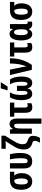

<svg xmlns="http://www.w3.org/2000/svg" viewBox="1850 -2666 1056 4795"><g transform="rotate(-90 2377.5 -268.0)"><path d="M243 10Q142 10 89 -65.5Q36 -141 36 -266Q36 -414 97 -480.5Q158 -547 275 -547H487V-439H389Q423 -407 437.5 -360.5Q452 -314 452 -259Q452 -178 426.5 -117.5Q401 -57 354 -23.5Q307 10 243 10ZM241 -100Q319 -100 319 -258Q319 -306 311 -356Q303 -406 279 -439H265Q212 -439 190 -394.5Q168 -350 168 -257Q168 -175 186 -137.5Q204 -100 241 -100Z M751 9Q649 8 609 -45Q569 -98 569 -194V-547H699V-200Q699 -160 708 -133Q717 -106 754 -106Q794 -106 809.5 -148.5Q825 -191 825 -286Q825 -348 818 -412Q811 -476 796 -547H925Q937 -494 943.5 -452.5Q950 -411 952.5 -372Q955 -333 955 -287Q955 9 751 9Z M1212 202Q1233 169 1245.5 133Q1258 97 1258 74Q1258 47 1245 33Q1232 19 1191 8Q1126 -11 1084 -58.5Q1042 -106 1042 -201Q1042 -263 1058.5 -316.5Q1075 -370 1104 -422Q1133 -474 1170 -531L1254 -661Q1238 -657 1218.5 -654.5Q1199 -652 1170 -652H1060V-760H1388V-671L1271 -484Q1233 -423 1211.5 -378Q1190 -333 1182 -297Q1174 -261 1174 -226Q1174 -199 1181 -175.5Q1188 -152 1209.5 -133.5Q1231 -115 1273 -102Q1326 -86 1354.5 -57Q1383 -28 1383 34Q1383 78 1369 120Q1355 162 1333 202Z M1686 240V-324Q1686 -382 1678.5 -411.5Q1671 -441 1634 -441Q1597 -441 1581.5 -401Q1566 -361 1566 -263V0H1436V-547H1539L1553 -477H1561Q1579 -516 1609 -536.5Q1639 -557 1673 -557Q1749 -557 1782.5 -507Q1816 -457 1816 -362V240Z M2096 11Q2025 11 1992 -32Q1959 -75 1959 -168V-439H1862V-547H2213V-439H2090V-174Q2090 -103 2136 -103Q2164 -103 2198 -117V-13Q2156 11 2096 11Z M2433 10Q2351 10 2312.5 -63.5Q2274 -137 2274 -265Q2274 -362 2296 -435.5Q2318 -509 2347 -547H2470Q2433 -492 2418.5 -419.5Q2404 -347 2404 -271Q2404 -188 2415 -149Q2426 -110 2455 -110Q2482 -110 2493.5 -139.5Q2505 -169 2505 -241V-372H2632V-241Q2632 -166 2644 -139Q2656 -112 2684 -110Q2711 -110 2722.5 -149Q2734 -188 2734 -269Q2734 -316 2728 -366.5Q2722 -417 2708 -463.5Q2694 -510 2668 -547H2791Q2820 -509 2842 -435.5Q2864 -362 2864 -265Q2864 -135 2825 -62.5Q2786 10 2703 10Q2656 10 2620 -17Q2584 -44 2571 -110H2567Q2554 -44 2517.5 -17Q2481 10 2433 10ZM2522 -606V-619L2569 -776H2718V-767L2615 -606Z M3032 0 2901 -547H3037L3101 -228Q3106 -203 3110 -181Q3114 -159 3115 -139H3119Q3156 -230 3172.5 -330Q3189 -430 3189 -547H3320Q3320 -387 3280.5 -256Q3241 -125 3155 0Z M3598 11Q3527 11 3494 -32Q3461 -75 3461 -168V-439H3364V-547H3715V-439H3592V-174Q3592 -103 3638 -103Q3666 -103 3700 -117V-13Q3658 11 3598 11Z M3924 10Q3852 10 3809 -62Q3766 -134 3766 -271Q3766 -408 3809 -482.5Q3852 -557 3932 -557Q3976 -557 4000 -534.5Q4024 -512 4043 -477H4051L4062 -547H4174V-166Q4174 -102 4209 -102Q4224 -102 4236 -107V-2Q4231 2 4211 6Q4191 10 4180 10Q4128 10 4097.5 -9.5Q4067 -29 4052 -73H4044Q4023 -33 3993.5 -11.5Q3964 10 3924 10ZM3969 -103Q4006 -103 4025 -139Q4044 -175 4044 -259V-272Q4044 -361 4026.5 -402.5Q4009 -444 3966 -444Q3932 -444 3915 -399Q3898 -354 3898 -270Q3898 -184 3915 -143.5Q3932 -103 3969 -103Z M4484 10Q4383 10 4330 -65.5Q4277 -141 4277 -266Q4277 -414 4338 -480.5Q4399 -547 4516 -547H4728V-439H4630Q4664 -407 4678.5 -360.5Q4693 -314 4693 -259Q4693 -178 4667.5 -117.5Q4642 -57 4595 -23.5Q4548 10 4484 10ZM4482 -100Q4560 -100 4560 -258Q4560 -306 4552 -356Q4544 -406 4520 -439H4506Q4453 -439 4431 -394.5Q4409 -350 4409 -257Q4409 -175 4427 -137.5Q4445 -100 4482 -100Z"/></g></svg>

Font: Noto Sans ExtraCondensed
Style: Bold
Weight: 700
Width: 2
Designer: Monotype Design Team
Foundry: Monotype Imaging Inc.
Version: Version 2.013; ttfautohint (v1.8.4.7-5d5b)